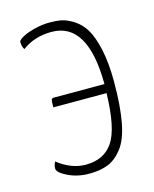

<svg xmlns="http://www.w3.org/2000/svg" viewBox="-86 -571 513 641"><g transform="rotate(-15 170.0 -250.0)"><path d="M35 -474Q35 -479 49 -487.5Q63 -496 90.5 -503.5Q118 -511 147 -511Q169 -511 187 -507.5Q205 -504 228 -489.5Q251 -475 266.5 -449.5Q282 -424 292.5 -377Q303 -330 303 -265Q303 -181 292.5 -125Q282 -69 259.5 -40Q237 -11 210 0Q183 11 144 11Q104 11 71 -5Q38 -21 38 -35Q38 -47 44 -58Q91 -21 141 -21Q204 -21 235 -67Q266 -113 269 -234H85Q85 -254 86.5 -259.5Q88 -265 95 -265H270Q269 -479 144 -479Q85 -479 42 -447Q35 -457 35 -474Z"/></g></svg>

Font: Yanone Kaffeesatz Thin
Style: Regular
Weight: 250
Designer: Yanone (Cyrillic: Daniel Pouzeot)
Foundry: Yanone
Version: Version 1.003;PS 001.003;hotconv 1.0.88;makeotf.lib2.5.64775